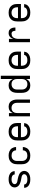

<svg xmlns="http://www.w3.org/2000/svg" viewBox="2008 -2784 783 4840"><g transform="rotate(-90 2400.0 -363.5)"><path d="M299 8Q274 8 249.5 5.5Q225 3 201.5 -4.5Q178 -12 156.5 -25Q135 -38 119 -56.5Q103 -75 94.5 -98.5Q86 -122 86 -147Q86 -147 86 -147Q86 -147 86 -147H169Q169 -133 175 -119.5Q181 -106 191.5 -96.5Q202 -87 215 -81Q228 -75 242 -71.5Q256 -68 270 -67Q284 -66 299 -66Q313 -66 327 -67Q341 -68 355 -71Q369 -74 382 -80Q395 -86 405.5 -95Q416 -104 423 -117Q430 -130 430 -144Q430 -160 422 -173.5Q414 -187 401 -195.5Q388 -204 373 -207.5Q358 -211 343 -214Q316 -219 289 -224.5Q262 -230 236 -237.5Q210 -245 184.5 -257Q159 -269 139 -288Q119 -307 107.5 -332.5Q96 -358 96 -385Q96 -409 104 -432Q112 -455 127.5 -473.5Q143 -492 163.5 -505Q184 -518 207 -525.5Q230 -533 253.5 -535.5Q277 -538 301 -538Q325 -538 349 -535.5Q373 -533 395.5 -525.5Q418 -518 439 -505Q460 -492 475 -473.5Q490 -455 498 -432Q506 -409 506 -385Q506 -385 506 -385Q506 -385 506 -385H423Q423 -405 411 -422.5Q399 -440 380.5 -449Q362 -458 342 -461Q322 -464 301 -464Q288 -464 274.5 -463Q261 -462 248 -458.5Q235 -455 222.5 -449Q210 -443 200 -434Q190 -425 184 -412.5Q178 -400 178 -386Q178 -371 186 -357Q194 -343 207 -334.5Q220 -326 235 -322Q250 -318 265 -316Q292 -311 319 -305.5Q346 -300 372 -292.5Q398 -285 423.5 -273Q449 -261 469 -242.5Q489 -224 500.5 -198Q512 -172 512 -145Q512 -120 503 -97Q494 -74 478 -55.5Q462 -37 440.5 -24.5Q419 -12 395.5 -4.5Q372 3 347.5 5.5Q323 8 299 8Z M898 8Q868 8 839 3Q810 -2 784 -15Q758 -28 737 -49.5Q716 -71 703 -97Q690 -123 685 -152Q680 -181 680 -210V-320Q680 -349 685 -378Q690 -407 703 -433Q716 -459 737 -480.5Q758 -502 784 -515Q810 -528 839 -533Q868 -538 898 -538Q925 -538 951.5 -534Q978 -530 1003 -519.5Q1028 -509 1049.5 -492Q1071 -475 1085 -452.5Q1099 -430 1106.5 -403.5Q1114 -377 1114 -350Q1114 -350 1114 -350Q1114 -350 1114 -350H1031Q1031 -350 1031 -350Q1031 -350 1031 -350Q1031 -375 1020.5 -398.5Q1010 -422 991 -437Q972 -452 947 -458Q922 -464 898 -464Q879 -464 860.5 -460.5Q842 -457 825.5 -448Q809 -439 796.5 -424.5Q784 -410 776 -393Q768 -376 765.5 -357.5Q763 -339 763 -320V-210Q763 -191 765.5 -172.5Q768 -154 776 -137Q784 -120 796.5 -105.5Q809 -91 825.5 -82Q842 -73 860.5 -69.5Q879 -66 898 -66Q922 -66 947 -72Q972 -78 991 -93Q1010 -108 1020.5 -131.5Q1031 -155 1031 -180Q1031 -180 1031 -180Q1031 -180 1031 -180H1114Q1114 -180 1114 -180Q1114 -180 1114 -180Q1114 -153 1106.5 -126.5Q1099 -100 1085 -77.5Q1071 -55 1049.5 -38Q1028 -21 1003 -10.5Q978 0 951.5 4Q925 8 898 8Z M1502 8Q1473 8 1443.5 3Q1414 -2 1387.5 -15Q1361 -28 1339.5 -49Q1318 -70 1304.5 -96Q1291 -122 1285.5 -151Q1280 -180 1280 -210V-320Q1280 -349 1285 -378.5Q1290 -408 1303.5 -434Q1317 -460 1338.5 -481Q1360 -502 1386 -515Q1412 -528 1441.5 -533Q1471 -538 1500 -538Q1529 -538 1558.5 -533Q1588 -528 1614 -515Q1640 -502 1661.5 -481Q1683 -460 1696.5 -434Q1710 -408 1715 -378.5Q1720 -349 1720 -320V-228H1363V-210Q1363 -191 1366 -172Q1369 -153 1377 -136Q1385 -119 1398.5 -104.5Q1412 -90 1428.5 -81.5Q1445 -73 1464 -69.5Q1483 -66 1502 -66Q1524 -66 1545.5 -69Q1567 -72 1586 -81.5Q1605 -91 1619.5 -108.5Q1634 -126 1635 -147H1718Q1716 -123 1707 -99.5Q1698 -76 1681.5 -57.5Q1665 -39 1644 -26Q1623 -13 1599.5 -5.5Q1576 2 1551.5 5Q1527 8 1502 8ZM1637 -302V-320Q1637 -339 1634 -357.5Q1631 -376 1623 -393.5Q1615 -411 1602.5 -425Q1590 -439 1573 -448Q1556 -457 1537.5 -461Q1519 -465 1500 -465Q1481 -465 1462.5 -461Q1444 -457 1427 -448Q1410 -439 1397.5 -425Q1385 -411 1377 -393.5Q1369 -376 1366 -357.5Q1363 -339 1363 -320V-302Z M1888 0V-530H1971V-434Q1981 -458 1997 -478.5Q2013 -499 2034 -512.5Q2055 -526 2080.5 -532Q2106 -538 2132 -538Q2158 -538 2184.5 -531.5Q2211 -525 2233 -510Q2255 -495 2271 -472.5Q2287 -450 2296 -425Q2305 -400 2308.5 -373.5Q2312 -347 2312 -320V0H2229V-320Q2229 -338 2226.5 -356.5Q2224 -375 2217 -392Q2210 -409 2198 -423.5Q2186 -438 2170.5 -447.5Q2155 -457 2136.5 -461Q2118 -465 2100 -465Q2082 -465 2063.5 -461Q2045 -457 2029.5 -447.5Q2014 -438 2002 -423.5Q1990 -409 1983 -392Q1976 -375 1973.5 -356.5Q1971 -338 1971 -320V0Z M2668 8Q2640 8 2613.5 2Q2587 -4 2564 -19Q2541 -34 2524 -56Q2507 -78 2497 -103.5Q2487 -129 2483.5 -156Q2480 -183 2480 -210V-320Q2480 -347 2483.5 -374Q2487 -401 2497 -426.5Q2507 -452 2524 -474Q2541 -496 2564 -511Q2587 -526 2613.5 -532Q2640 -538 2668 -538Q2693 -538 2718.5 -532.5Q2744 -527 2765.5 -513Q2787 -499 2803 -478.5Q2819 -458 2829 -434V-735H2912V0H2829V-96Q2819 -72 2803 -51.5Q2787 -31 2765.5 -17Q2744 -3 2718.5 2.5Q2693 8 2668 8ZM2699 -65Q2718 -65 2736 -69Q2754 -73 2770 -82.5Q2786 -92 2798 -106.5Q2810 -121 2817 -138Q2824 -155 2826.5 -173.5Q2829 -192 2829 -210V-320Q2829 -338 2826.5 -356.5Q2824 -375 2817 -392Q2810 -409 2798 -423.5Q2786 -438 2770 -447.5Q2754 -457 2736 -461Q2718 -465 2699 -465Q2680 -465 2661.5 -461Q2643 -457 2626.5 -448Q2610 -439 2597 -424.5Q2584 -410 2576.5 -393Q2569 -376 2566 -357.5Q2563 -339 2563 -320V-210Q2563 -191 2566 -172.5Q2569 -154 2576.5 -137Q2584 -120 2597 -105.5Q2610 -91 2626.5 -82Q2643 -73 2661.5 -69Q2680 -65 2699 -65Z M3302 8Q3273 8 3243.5 3Q3214 -2 3187.5 -15Q3161 -28 3139.5 -49Q3118 -70 3104.5 -96Q3091 -122 3085.5 -151Q3080 -180 3080 -210V-320Q3080 -349 3085 -378.5Q3090 -408 3103.5 -434Q3117 -460 3138.5 -481Q3160 -502 3186 -515Q3212 -528 3241.5 -533Q3271 -538 3300 -538Q3329 -538 3358.5 -533Q3388 -528 3414 -515Q3440 -502 3461.5 -481Q3483 -460 3496.5 -434Q3510 -408 3515 -378.5Q3520 -349 3520 -320V-228H3163V-210Q3163 -191 3166 -172Q3169 -153 3177 -136Q3185 -119 3198.5 -104.5Q3212 -90 3228.5 -81.5Q3245 -73 3264 -69.5Q3283 -66 3302 -66Q3324 -66 3345.5 -69Q3367 -72 3386 -81.5Q3405 -91 3419.5 -108.5Q3434 -126 3435 -147H3518Q3516 -123 3507 -99.5Q3498 -76 3481.5 -57.5Q3465 -39 3444 -26Q3423 -13 3399.5 -5.5Q3376 2 3351.5 5Q3327 8 3302 8ZM3437 -302V-320Q3437 -339 3434 -357.5Q3431 -376 3423 -393.5Q3415 -411 3402.5 -425Q3390 -439 3373 -448Q3356 -457 3337.5 -461Q3319 -465 3300 -465Q3281 -465 3262.5 -461Q3244 -457 3227 -448Q3210 -439 3197.5 -425Q3185 -411 3177 -393.5Q3169 -376 3166 -357.5Q3163 -339 3163 -320V-302Z M3757 0V-530H3840V-420Q3848 -444 3861 -466Q3874 -488 3893 -505Q3912 -522 3937 -530Q3962 -538 3987 -538Q4008 -538 4029 -533.5Q4050 -529 4067 -517Q4084 -505 4096.5 -487.5Q4109 -470 4115.5 -450Q4122 -430 4124.5 -409Q4127 -388 4127 -367H4044Q4044 -384 4041 -401.5Q4038 -419 4029 -434Q4020 -449 4004 -456.5Q3988 -464 3970 -464Q3949 -464 3928.5 -457.5Q3908 -451 3892 -437Q3876 -423 3866 -404Q3856 -385 3850 -364.5Q3844 -344 3842 -323Q3840 -302 3840 -281V0Z M4502 8Q4473 8 4443.5 3Q4414 -2 4387.5 -15Q4361 -28 4339.5 -49Q4318 -70 4304.5 -96Q4291 -122 4285.5 -151Q4280 -180 4280 -210V-320Q4280 -349 4285 -378.5Q4290 -408 4303.5 -434Q4317 -460 4338.5 -481Q4360 -502 4386 -515Q4412 -528 4441.5 -533Q4471 -538 4500 -538Q4529 -538 4558.5 -533Q4588 -528 4614 -515Q4640 -502 4661.5 -481Q4683 -460 4696.5 -434Q4710 -408 4715 -378.5Q4720 -349 4720 -320V-228H4363V-210Q4363 -191 4366 -172Q4369 -153 4377 -136Q4385 -119 4398.5 -104.5Q4412 -90 4428.5 -81.5Q4445 -73 4464 -69.5Q4483 -66 4502 -66Q4524 -66 4545.5 -69Q4567 -72 4586 -81.5Q4605 -91 4619.5 -108.5Q4634 -126 4635 -147H4718Q4716 -123 4707 -99.5Q4698 -76 4681.5 -57.5Q4665 -39 4644 -26Q4623 -13 4599.5 -5.5Q4576 2 4551.5 5Q4527 8 4502 8ZM4637 -302V-320Q4637 -339 4634 -357.5Q4631 -376 4623 -393.5Q4615 -411 4602.5 -425Q4590 -439 4573 -448Q4556 -457 4537.5 -461Q4519 -465 4500 -465Q4481 -465 4462.5 -461Q4444 -457 4427 -448Q4410 -439 4397.5 -425Q4385 -411 4377 -393.5Q4369 -376 4366 -357.5Q4363 -339 4363 -320V-302Z"/></g></svg>

Font: Iosevka Mono
Style: Regular
Weight: 400
Designer: Belleve Invis
Foundry: Belleve Invis
Version: Version 11.1.1